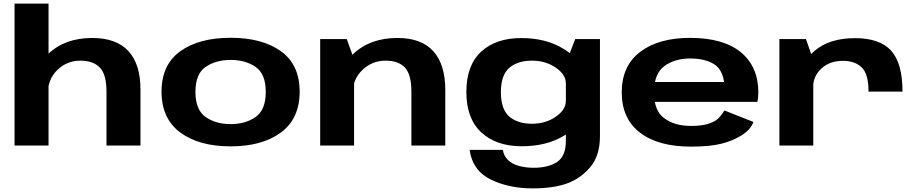

<svg xmlns="http://www.w3.org/2000/svg" viewBox="-20 -805 5091 1062"><path d="M60.5 0H248.5V-785H60.5ZM569 0H757V-309.5Q757 -450.5 690 -522.8Q623 -595 490 -595Q338.5 -595 245.8 -505.8Q153 -416.5 153 -340.5L244.5 -287.5Q244.5 -366.5 297.2 -418Q350 -469.5 425 -469.5Q495 -469.5 532 -431.5Q569 -393.5 569 -298Z M1255.5 4.5Q1430.5 4.5 1534 -72.2Q1637.5 -149 1637.5 -298Q1637.5 -447 1534 -521.5Q1430.5 -596 1255.5 -596Q1081 -596 977.2 -521.5Q873.5 -447 873.5 -298Q873.5 -149 977.2 -72.2Q1081 4.5 1255.5 4.5ZM1255.5 -118.5Q1173.5 -118.5 1117.2 -158Q1061 -197.5 1061 -296.5Q1061 -396 1117.2 -434.8Q1173.5 -473.5 1255.5 -473.5Q1338 -473.5 1394 -434.8Q1450 -396 1450 -296.5Q1450 -197.5 1394 -158Q1338 -118.5 1255.5 -118.5Z M1751 0H1938.5V-477L1898 -589H1751ZM2255.5 0H2443V-307Q2443 -448 2377 -521.5Q2311 -595 2178.5 -595Q2026.5 -595 1933 -505.8Q1839.5 -416.5 1839.5 -340.5L1930.5 -287.5Q1930.5 -366.5 1984.5 -418Q2038.5 -469.5 2113 -469.5Q2183.5 -469.5 2219.5 -431.5Q2255.5 -393.5 2255.5 -298Z M2925 237Q3038.5 237 3114 210.5Q3189.5 184 3244 120.5Q3298.5 57 3298.5 -51.5V-589H3161.5L3110 -454V-26Q3110 59.5 3060.8 91.2Q3011.5 123 2932.5 123Q2886 123 2848.5 112.2Q2811 101.5 2788.8 79.2Q2766.5 57 2761.5 24H2577.5Q2593.5 138.5 2694.2 187.8Q2795 237 2925 237ZM2865.5 4Q3001 4 3095.8 -52.2Q3190.5 -108.5 3190.5 -158.5L3109.5 -245Q3109.5 -197.5 3053.5 -159Q2997.5 -120.5 2923 -120.5Q2843 -120.5 2796.8 -160.5Q2750.5 -200.5 2750.5 -295Q2750.5 -389.5 2796.8 -429.5Q2843 -469.5 2923 -469.5Q2997.5 -469.5 3053.5 -431.2Q3109.5 -393 3109.5 -346L3189.5 -429.5Q3189.5 -479 3093.8 -536.8Q2998 -594.5 2862.5 -594.5Q2723 -594.5 2641.2 -519Q2559.5 -443.5 2559.5 -296Q2559.5 -149 2642.5 -72.5Q2725.5 4 2865.5 4Z M3802.5 6V-108.5Q3711 -108.5 3655 -150.5Q3597.5 -191 3597.5 -293.5Q3597.5 -398 3655 -439.5Q3712 -481.5 3798 -481.5Q3886 -481.5 3938 -444.5Q3976 -414.5 3985 -351.5H3580.5V-241.5H4169.5Q4174.5 -265 4174.5 -294.5Q4174.5 -435.5 4078 -516Q3980.5 -595.5 3797.5 -595.5Q3622.5 -595.5 3521 -518Q3419 -440.5 3419 -294Q3419 -148.5 3520.5 -71Q3620.5 6 3802.5 6ZM3802.5 -108.5V6Q3904.5 6 3967.5 -9.5Q4030.5 -24.5 4081 -56Q4131.5 -87 4147.5 -130.5L3987 -194Q3971 -167.5 3950.5 -147.5Q3928.5 -128.5 3892 -118.5Q3856.5 -108.5 3802.5 -108.5Z M4784 -298.5H4972Q4972 -454.5 4909.5 -524.2Q4847 -594 4709 -594Q4569.5 -594 4487.8 -525.5Q4406 -457 4406 -377L4477.5 -323.5Q4477.5 -382.5 4523 -425.5Q4568.5 -468.5 4643.5 -468.5Q4708 -468.5 4746 -432.5Q4784 -396.5 4784 -298.5ZM4291 0H4478.5V-472.5L4438 -589H4291Z"/></svg>

Font: Anybody Expanded
Style: Bold
Weight: 700
Width: 7
Designer: Tyler Finck
Foundry: Etcetera Type Company
Version: Version 1.113;gftools[0.9.25]